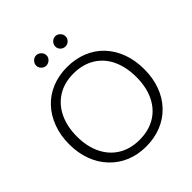

<svg xmlns="http://www.w3.org/2000/svg" viewBox="-244 -1075 1243 1243"><g transform="rotate(-45 378.0 -453.0)"><path d="M130 -93Q84 -141 59 -208Q34 -275 34 -355Q34 -435 59 -502.5Q84 -570 130 -619Q175 -667 238.5 -693Q302 -719 377 -719Q454 -719 518 -693Q582 -667 627 -619Q673 -570 697.5 -503Q722 -436 722 -355Q722 -275 697.5 -208Q673 -141 627 -93Q581 -44 517 -18Q453 8 377 8Q302 8 239 -18Q176 -44 130 -93ZM650 -355Q650 -447 617.5 -516Q585 -585 523 -622.5Q461 -660 377 -660Q294 -660 232.5 -622Q171 -584 138 -515Q105 -446 105 -355Q105 -265 138 -196.5Q171 -128 232.5 -90.5Q294 -53 377 -53Q461 -53 522.5 -90Q584 -127 617 -195.5Q650 -264 650 -355ZM290 -820Q271 -820 257 -834Q243 -848 243 -866Q243 -885 257 -899.5Q271 -914 290 -914Q309 -914 323.5 -899.5Q338 -885 338 -866Q338 -848 323.5 -834Q309 -820 290 -820ZM465 -820Q446 -820 432 -833.5Q418 -847 418 -866Q418 -885 432 -899.5Q446 -914 465 -914Q484 -914 498 -899.5Q512 -885 512 -866Q512 -847 498 -833.5Q484 -820 465 -820Z"/></g></svg>

Font: Aleo Light
Style: Regular
Weight: 300
Designer: Alessio Laiso
Foundry: Alessio Laiso
Version: Version 2.000